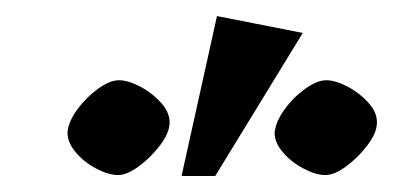

<svg xmlns="http://www.w3.org/2000/svg" viewBox="-20 -737 520 239"><path d="M206 -517.9 250.1 -717 356.9 -696 247.9 -517.9ZM127 -519.1Q115.1 -519.1 99.9 -527.1Q84.6 -535 74.1 -547.6Q63.5 -560.3 64.1 -572.9Q65.4 -585.9 76.1 -600.6Q86.9 -615.4 101.6 -626.2Q116.4 -637.1 128 -637.1Q139.6 -637.1 154.9 -629Q170.1 -620.9 181.2 -608.3Q192.2 -595.6 191 -582Q190 -570 178.6 -555.3Q167.2 -540.5 152.6 -529.8Q138 -519.1 127 -519.1ZM385.1 -519.1Q373.2 -519.1 358 -527.1Q342.7 -535 332 -547.6Q321.2 -560.3 321.9 -572.9Q323.5 -585.9 334.1 -600.6Q344.6 -615.4 359.6 -626.2Q374.5 -637.1 386.1 -637.1Q397.7 -637.1 413 -629Q428.2 -620.9 439.3 -608.3Q450.4 -595.6 449.1 -582Q448.1 -570 436.7 -555.3Q425.4 -540.5 410.7 -529.8Q396.1 -519.1 385.1 -519.1Z"/></svg>

Font: Ancizar Serif Light
Style: Italic
Weight: 300
Italic angle: -4°
Designer: Cesar Puertas, Viviana Monsalve, Julian Moncada, Julian Prieto, Jose Castro, Felipe Aragon, Mariel Hernandez, Sara Alarc
Version: Version 8.100